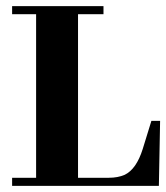

<svg xmlns="http://www.w3.org/2000/svg" viewBox="-20 -606 542 626"><path d="M498 0 502 -211.9H473.6L445.3 -120.1Q424.8 -54.7 386.7 -36.1Q364.3 -26.4 335 -26.4H234.4V-559.6H317.4V-585.9H19.5V-559.6H97.7V-26.4H19.5V0Z"/></svg>

Font: Abhaya Libre ExtraBold
Style: Regular
Weight: 800
Designer: Pushpananda Ekanayake, Sol Matas, Pathum Egodawatta
Foundry: Mooniak
Version: Version 1.050 ; ttfautohint (v1.6)